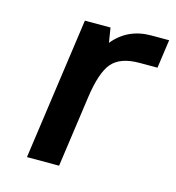

<svg xmlns="http://www.w3.org/2000/svg" viewBox="-83 -582 601 654"><g transform="rotate(15 217.5 -255.0)"><path d="M218.3 -250 183.1 0H69.8L140.1 -500H230.5L238.8 -448.2Q289.1 -509.8 371.6 -509.8H434.6L420.4 -409.2H357.4Q290 -409.2 260.5 -375Q231 -340.8 218.3 -250Z"/></g></svg>

Font: Fivo Sans Med
Style: Regular
Weight: 450
Designer: Alexander Slobzheninov
Foundry: Alexander Slobzheninov
Version: 1.0